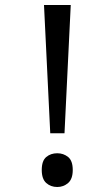

<svg xmlns="http://www.w3.org/2000/svg" viewBox="-20 -734 423 768"><path d="M181 -201 156 -714H263L238 -201ZM147 -54Q147 -91 165 -106Q183 -121 209 -121Q234 -121 252.5 -106Q271 -91 271 -54Q271 -18 252.5 -2Q234 14 209 14Q183 14 165 -2Q147 -18 147 -54Z"/></svg>

Font: lgurmukhi05
Style: Book
Weight: 400
Designer: Jelle Bosma - Monotype Design Team
Foundry: Monotype Imaging Inc.
Version: Version 2.003